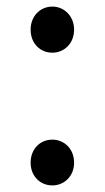

<svg xmlns="http://www.w3.org/2000/svg" viewBox="-20 -550 318 583"><path d="M139 -390C175 -390 205 -418 205 -460C205 -501 175 -530 139 -530C102 -530 73 -501 73 -460C73 -418 102 -390 139 -390ZM139 13C175 13 205 -15 205 -56C205 -98 175 -126 139 -126C102 -126 73 -98 73 -56C73 -15 102 13 139 13Z"/></svg>

Font: Noto Sans CJK JP
Style: Regular
Weight: 400
Designer: Ryoko NISHIZUKA 西塚涼子 (kana, bopomofo & ideographs); Paul D. Hunt (Latin, Greek & Cyrillic); Sandoll Communications 산돌커뮤니
Foundry: Adobe
Version: Version 2.004;hotconv 1.0.118;makeotfexe 2.5.65603